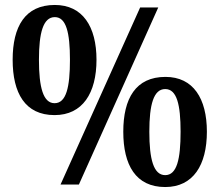

<svg xmlns="http://www.w3.org/2000/svg" viewBox="-20 -744 885 774"><path d="M200 -280C313 -280 369 -369 369 -503C369 -637 313 -724 201 -724C81 -724 31 -637 31 -503C31 -369 81 -280 200 -280ZM224 0H298L618 -714H545ZM200 -328C154 -328 137 -392 137 -503C137 -612 154 -675 201 -675C247 -675 262 -612 262 -503C262 -392 247 -328 200 -328ZM646 10C759 10 814 -79 814 -213C814 -347 759 -434 647 -434C527 -434 477 -347 477 -213C477 -79 527 10 646 10ZM646 -38C599 -38 582 -102 582 -213C582 -322 599 -385 646 -385C693 -385 708 -322 708 -213C708 -102 693 -38 646 -38Z"/></svg>

Font: Noto Serif Hebrew SemiCondensed
Style: Bold
Weight: 700
Width: 4
Designer: Monotype Design Team
Foundry: Monotype Imaging Inc.
Version: Version 2.004